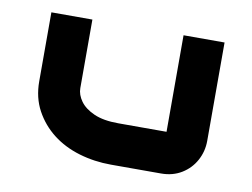

<svg xmlns="http://www.w3.org/2000/svg" viewBox="-52 -263 683 521"><g transform="rotate(10 289.5 -2.0)"><path d="M282 188Q236 188 194 175.5Q152 163 120.5 138.5Q89 114 70 79Q51 44 51 -1V-191H164V-2Q164 16 176.5 33.5Q189 51 215 62.5Q241 74 282 74H436Q431 79 426 82.5Q421 86 415 91V-192H528V79Q528 108 514.5 133Q501 158 476.5 173Q452 188 420 188Z"/></g></svg>

Font: Mada SemiBold
Style: Regular
Weight: 600
Designer: Khaled Hosny
Version: Version 1.5